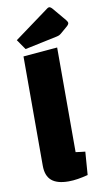

<svg xmlns="http://www.w3.org/2000/svg" viewBox="-98 -916 507 974"><g transform="rotate(-10 155.5 -429.5)"><path d="M234 -126Q248 -124 260 -122.5Q272 -121 283 -120L274 -1Q247 6 222 10Q197 14 174 14Q115 14 86.5 -10.5Q58 -35 58 -87V-650L234 -665ZM75 -685 39 -737 219 -869Q224 -873 229 -873Q236 -873 245 -863L303 -794Q311 -784 311 -778Q311 -771 301 -762L266 -732Q260 -727 255 -724.5Q250 -722 241 -720Z"/></g></svg>

Font: Changa
Style: Bold
Weight: 700
Designer: Eduardo Rodriguez Tunni
Foundry: Eduardo Rodriguez Tunni
Version: Version 3.002; ttfautohint (v1.8.2)